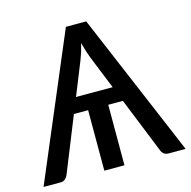

<svg xmlns="http://www.w3.org/2000/svg" viewBox="-108 -822 921 926"><g transform="rotate(-15 352.0 -359.0)"><path d="M443.5 -378.5 376 -546Q370.5 -560.5 364 -580.5Q357.5 -600.5 351.5 -623.5Q346 -600 339.8 -580Q333.5 -560 327.5 -545L260.5 -378.5ZM706.5 0H621.5Q607.5 0 598.5 -7Q589.5 -14 585.5 -25L474 -302H401V0H300.5V-302H229.5L118 -25Q114 -15.5 105 -7.8Q96 0 82.5 0H-3L301 -718H402.5Z"/></g></svg>

Font: Lato 2
Style: Regular
Weight: 500
Designer: Lukasz Dziedzic with Adam Twardoch and Botio Nikoltchev
Foundry: tyPoland Lukasz Dziedzic
Version: Version 2.015; 2015-08-06; http://www.latofonts.com/